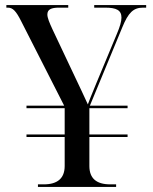

<svg xmlns="http://www.w3.org/2000/svg" viewBox="-20 -734 599 754"><path d="M129 0H436V-10H413C358 -10 331 -34 331 -82V-196H481V-206H331V-309H481V-319H333L460 -626C484 -685 504 -704 542 -704H554V-714H350V-704H393C437 -704 457 -694 457 -665C457 -650 451 -629 439 -601L357 -404C336 -353 332 -343 325 -324C310 -357 292 -395 264 -454L186 -619C174 -645 166 -664 166 -677C166 -697 181 -704 212 -704H248V-714H5V-704H11C30 -704 43 -691 63 -651L232 -319H84V-309H234V-206H84V-196H234V-82C234 -34 206 -10 152 -10H129Z"/></svg>

Font: Noto Serif Display
Style: Regular
Weight: 400
Designer: Monotype Design Team
Foundry: Monotype Imaging Inc.
Version: Version 2.009